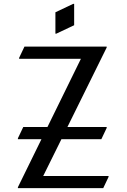

<svg xmlns="http://www.w3.org/2000/svg" viewBox="-20 -980 659 1000"><path d="M73.2 0V-4.9L195.8 -254.9H73.2V-259.8L101.1 -318.4H227.1L401.4 -673.8H79.6V-678.7L107.4 -737.3H535.6V-732.4L331.1 -318.4H535.6V-313.5L507.8 -254.9H299.8L205.1 -63.5H545.4V-58.6L517.6 0ZM366.2 -960V-848.6L273.4 -804.7H268.6V-916L361.3 -960Z"/></svg>

Font: Nova Cut
Style: Book
Weight: 400
Version: Version 2.000